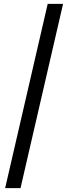

<svg xmlns="http://www.w3.org/2000/svg" viewBox="-20 -770 348 999"><path d="M6.7 209H86.7L308.2 -750H228.2Z"/></svg>

Font: Cabin Condensed
Style: Regular
Weight: 400
Italic angle: -13°
Designer: Pablo Impallari
Foundry: Pablo Impallari. www.impallari.com Igino Marini. www.ikern.com
Version: Version 1.006